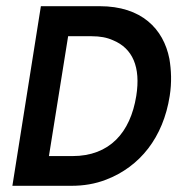

<svg xmlns="http://www.w3.org/2000/svg" viewBox="-20 -600 572 620"><path d="M20 0H210C250 0 287 -6 323 -20C432 -62 507 -156 528 -290C535 -334 533 -374 527 -410C508 -507 437 -580 302 -580H112ZM138 -96 200 -483H276C303 -483 325 -479 345 -470C408 -444 435 -384 420 -290C401 -172 334 -96 214 -96Z"/></svg>

Font: Charger Sport
Style: BlkObl
Weight: 900
Designer: Jasper
Foundry: Cannot Into Space Fonts
Version: Version 1.1